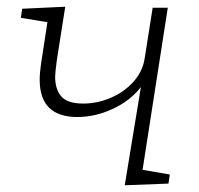

<svg xmlns="http://www.w3.org/2000/svg" viewBox="-20 -548 592 571"><path d="M404 -43 485 -29 481 -2 351 3 399 -289Q367 -248 315 -224Q263 -200 210 -200Q98 -200 98 -311Q98 -330 102 -358L121 -482L42 -495L46 -522L174 -528L149 -369Q144 -332 144 -320Q144 -283 162 -261.5Q180 -240 228 -240Q269 -240 309 -257Q349 -274 376.5 -304.5Q404 -335 410 -373L434 -525H479Z"/></svg>

Font: Bitter Pro Light
Style: Italic
Weight: 300
Italic angle: -9°
Designer: Sol Matas, and Bitter project Authors
Foundry: Sol Matas
Version: Version 1.010